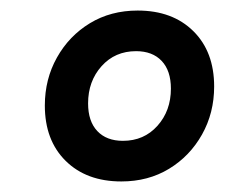

<svg xmlns="http://www.w3.org/2000/svg" viewBox="-20 -710 426 364"><path d="M210 -366Q144 -366 104.5 -405Q65 -444 65 -510Q65 -560 88 -601Q111 -642 150.5 -666Q190 -690 241 -690Q307 -690 346.5 -651Q386 -612 386 -546Q386 -496 363 -455Q340 -414 300.5 -390Q261 -366 210 -366ZM238 -613Q198 -613 172.5 -584.5Q147 -556 147 -514Q147 -480 164.5 -461.5Q182 -443 213 -443Q253 -443 278.5 -471.5Q304 -500 304 -542Q304 -576 286.5 -594.5Q269 -613 238 -613Z"/></svg>

Font: Inria Sans
Style: Bold Italic
Weight: 700
Italic angle: -10°
Designer: Black Foundry Team
Foundry: Black Foundry
Version: Version 1.2; ttfautohint (v1.8.3)